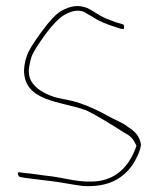

<svg xmlns="http://www.w3.org/2000/svg" viewBox="-20 -591 536 647"><path d="M42 -10C37 -6 43 3 46 5L61 8C89 11 120 16 150 19C187 23 226 32 262 36C347 40 396 10 429 -39C439 -55 453 -83 455 -103C451 -133 434 -149 410 -164V-165H409C400 -172 389 -178 374 -185C358 -192 343 -201 326 -210C293 -227 259 -242 223 -251L175 -261C149 -267 117 -282 101 -298C87 -312 77 -326 77 -353V-355C78 -367 81 -382 86 -399C92 -416 107 -439 132 -474C157 -508 178 -529 194 -539C216 -552 240 -561 266 -550V-549L294 -533L295 -532C315 -519 338 -510 366 -501L387 -494H388C392 -494 395 -493 397 -493C400 -504 397 -508 394 -509L371 -516H370C357 -521 346 -525 334 -530C310 -541 295 -554 274 -564C243 -576 217 -571 186 -554C170 -545 147 -521 120 -484C93 -447 76 -420 71 -404C64 -386 62 -370 61 -354C61 -248 186 -250 268 -220H269C314 -198 361 -168 400 -143C419 -134 430 -122 438 -103L440 -100C420 -41 381 9 313 19C253 27 200 9 152 3C122 0 90 -6 64 -8L48 -10C47 -10 45 -11 42 -10Z"/></svg>

Font: Stray Cat
Style: ExLt
Weight: 200
Version: Version 1.0